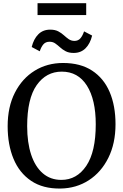

<svg xmlns="http://www.w3.org/2000/svg" viewBox="-20 -1134 748 1166"><path d="M347.5 11Q240.5 12.5 169 -35.8Q97.5 -84 62 -169.8Q26.5 -255.5 26.5 -367.5Q26.5 -485 70.5 -571.2Q114.5 -657.5 190.5 -704.5Q266.5 -751.5 363 -751.5Q468.5 -751.5 539.2 -705.2Q610 -659 645.8 -575.5Q681.5 -492 681.5 -379.5Q681.5 -263 638 -175.5Q594.5 -88 519 -39.2Q443.5 9.5 347.5 11ZM355 -699Q260.5 -699 202.8 -617Q145 -535 145 -367.5Q145 -268 169.2 -194.8Q193.5 -121.5 240 -81.5Q286.5 -41.5 352.5 -41.5Q446.5 -41.5 504 -126.8Q561.5 -212 561.5 -379.5Q561.5 -529 507.8 -614Q454 -699 355 -699ZM427.5 -812.5Q398 -812.5 378.8 -822.8Q359.5 -833 344.8 -846.5Q330 -860 315.5 -870.2Q301 -880.5 281 -880.5Q257 -880.5 243.5 -864.8Q230 -849 221.5 -822.5L172.5 -848.5Q184.5 -897.5 212.8 -925.8Q241 -954 284.5 -954Q314 -954 333.5 -943.8Q353 -933.5 367.8 -920Q382.5 -906.5 397.2 -896.2Q412 -886 431.5 -885.5Q455 -885.5 468.5 -901.5Q482 -917.5 490.5 -943.5L539.5 -918Q527.5 -868.5 499.2 -840.5Q471 -812.5 427.5 -812.5ZM503.5 -1114.5V-1042.5H208V-1114.5Z"/></svg>

Font: Merriweather
Style: Regular
Weight: 400
Designer: Eben Sorkin
Foundry: Eben Sorkin
Version: Version 2.100; ttfautohint (v1.7.19-72a1) -l 8 -r 50 -G 200 